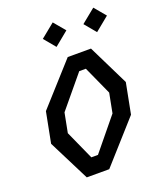

<svg xmlns="http://www.w3.org/2000/svg" viewBox="-171 -1066 981 1172"><g transform="rotate(-20 320.0 -480.0)"><path d="M186.5 0H332.5L571 -267L609.5 -465.5L479.5 -730H328.5L90.5 -465.5L52 -267ZM170 -293 194.5 -419.5 365 -625H408L492 -439.5L467.5 -313L297.5 -105.5H254.5ZM223.5 -886 285.5 -811.5 376.5 -886 314.5 -960ZM487 -886 549 -811.5 640 -886 578 -960Z"/></g></svg>

Font: Monaspace Krypton Medium
Style: Italic
Weight: 500
Italic angle: -11°
Designer: Riley Cran & the Lettermatic Team
Foundry: Lettermatic
Version: Version 1.101 (Monaspace Krypton)